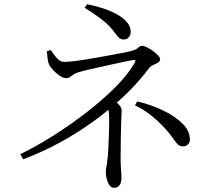

<svg xmlns="http://www.w3.org/2000/svg" viewBox="-20 -835 1040 909"><path d="M76 -105Q152 -142 233.5 -193.5Q315 -245 391 -304Q467 -363 526.5 -422.5Q586 -482 617 -537Q622 -546 621 -549Q620 -552 610 -551Q599 -549 574.5 -544Q550 -539 519 -532Q488 -525 455.5 -518Q423 -511 395.5 -504.5Q368 -498 352 -493Q337 -489 328 -482.5Q319 -476 312 -470.5Q305 -465 293 -465Q280 -465 263.5 -476Q247 -487 233 -501.5Q219 -516 212 -530Q208 -539 205.5 -557Q203 -575 202 -592L220 -598Q228 -587 237.5 -574Q247 -561 258 -551.5Q269 -542 285 -542Q302 -542 335 -546Q368 -550 408 -557Q448 -564 487 -571Q526 -578 557 -584Q588 -590 603 -594Q619 -598 626.5 -603.5Q634 -609 639.5 -613.5Q645 -618 652 -618Q662 -618 676 -611Q690 -604 704.5 -593.5Q719 -583 728.5 -572.5Q738 -562 738 -554Q738 -545 727.5 -538.5Q717 -532 705 -527Q693 -522 687 -514Q639 -449 574 -386.5Q509 -324 431.5 -267Q354 -210 267.5 -162.5Q181 -115 90 -81ZM519 54Q506 54 497.5 41Q489 28 485 11Q481 -6 481 -19Q481 -33 483.5 -44Q486 -55 489 -84Q491 -94 492 -118Q493 -142 494.5 -171Q496 -200 496.5 -228.5Q497 -257 497 -276Q497 -301 493.5 -314Q490 -327 481 -340L508 -367Q521 -358 532 -349.5Q543 -341 549.5 -331.5Q556 -322 556 -311Q556 -302 555 -288Q554 -274 553.5 -249.5Q553 -225 552 -185Q551 -145 551 -83Q551 -59 553 -33.5Q555 -8 555 9Q555 20 552 30Q549 40 541 47Q533 54 519 54ZM847 -142Q833 -142 824.5 -149Q816 -156 804 -173Q780 -208 750.5 -238.5Q721 -269 688.5 -294Q656 -319 619 -336L630 -355Q697 -339 753.5 -311.5Q810 -284 844.5 -249.5Q879 -215 879 -174Q879 -161 870 -151.5Q861 -142 847 -142ZM565 -648Q555 -648 547 -653.5Q539 -659 532 -669Q525 -679 515 -691Q492 -720 459 -745Q426 -770 381 -798L392 -815Q429 -808 466 -796Q503 -784 533 -767.5Q563 -751 581 -730Q599 -709 599 -683Q599 -670 590 -659Q581 -648 565 -648Z"/></svg>

Font: Noto Serif SC
Style: Regular
Weight: 400
Designer: Ryoko NISHIZUKA 西塚涼子 (kana & ideographs); Frank Grießhammer (Latin, Greek & Cyrillic); Wenlong ZHANG 张文龙 (bopomofo); San
Foundry: Adobe
Version: Version 2.002-H1;hotconv 1.1.0;makeotfexe 2.6.0